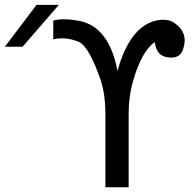

<svg xmlns="http://www.w3.org/2000/svg" viewBox="-208 -786 806 806"><path d="M441.4 -609.4Q386.7 -570.3 351.6 -449.2Q332 -382.8 332 -304.7V0H234.4V-304.7Q234.4 -390.6 214.8 -449.2Q168 -585.9 125 -609.4Q70.3 -632.8 15.6 -621.1V-699.2Q50.8 -710.9 121.1 -699.2Q250 -675.8 285.2 -488.3Q335.9 -671.9 445.3 -699.2Q496.1 -710.9 527.3 -687.5Q585.9 -644.5 558.6 -574.2Q543 -535.2 488.3 -546.9Q449.2 -554.7 441.4 -609.4ZM-54.7 -765.6H39.1L-113.3 -589.8H-187.5Z"/></svg>

Font: 和音 by 宁静之雨，公众号njzyshare
Style: Regular
Weight: 400
Designer: Steve Matteson
Foundry: Ascender Corporation
Version: Version 6.00;June 8, 2018;FontCreator 11.0.0.2388 32-bit